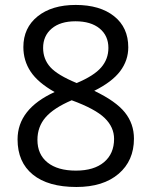

<svg xmlns="http://www.w3.org/2000/svg" viewBox="-20 -744 612 774"><path d="M285.2 -724.1Q382.8 -724.1 439.9 -678.7Q497.1 -633.3 497.1 -553.2Q497.1 -500.5 464.4 -457Q431.6 -413.6 359.9 -377.9Q446.8 -336.4 483.4 -290.8Q520 -245.1 520 -185.1Q520 -96.2 458 -43.2Q396 9.8 288.1 9.8Q173.8 9.8 112.3 -40.3Q50.8 -90.3 50.8 -182.1Q50.8 -304.7 200.2 -373Q132.8 -411.1 103.5 -455.3Q74.2 -499.5 74.2 -554.2Q74.2 -631.8 131.6 -678Q189 -724.1 285.2 -724.1ZM130.9 -180.2Q130.9 -121.6 171.6 -88.9Q212.4 -56.2 286.1 -56.2Q358.9 -56.2 399.4 -90.3Q439.9 -124.5 439.9 -184.1Q439.9 -231.4 401.9 -268.3Q363.8 -305.2 269 -339.8Q196.3 -308.6 163.6 -270.8Q130.9 -232.9 130.9 -180.2ZM284.2 -658.2Q223.1 -658.2 188.5 -628.9Q153.8 -599.6 153.8 -550.8Q153.8 -505.9 182.6 -473.6Q211.4 -441.4 289.1 -409.2Q358.9 -438.5 387.9 -472.2Q417 -505.9 417 -550.8Q417 -600.1 381.6 -629.2Q346.2 -658.2 284.2 -658.2Z"/></svg>

Font: f0_58959 
Style: Regular
Weight: 400
Foundry: Ascender Corporation
Version: Version 1.10